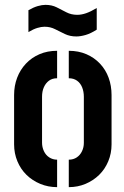

<svg xmlns="http://www.w3.org/2000/svg" viewBox="-20 -769 509 790"><path d="M294 -619Q268 -619 247 -629Q226 -639 206.5 -649Q187 -659 163 -659Q150 -659 133.5 -654Q117 -649 97 -637V-727Q118 -739 135.5 -744Q153 -749 167 -749Q193 -749 213 -739Q233 -729 253 -718.5Q273 -708 298 -708Q315 -708 334 -714.5Q353 -721 378 -736V-647Q353 -631 332 -625Q311 -619 294 -619ZM215 1Q178 1 145.5 -12.5Q113 -26 89 -49.5Q65 -73 51.5 -105.5Q38 -138 38 -175V-378Q38 -416 50.5 -449Q63 -482 86.5 -507Q110 -532 142.5 -546Q175 -560 215 -560V-447Q195 -447 181.5 -437Q168 -427 160.5 -410Q153 -393 153 -371V-182Q153 -164 160.5 -147.5Q168 -131 182.5 -121.5Q197 -112 215 -112ZM263 1V-112Q282 -112 296 -121.5Q310 -131 317.5 -147Q325 -163 325 -181V-371Q325 -392 318 -409.5Q311 -427 297 -437Q283 -447 263 -447V-560Q303 -560 335.5 -546Q368 -532 391.5 -507Q415 -482 427 -449Q439 -416 439 -378V-175Q439 -138 425.5 -105.5Q412 -73 388 -49.5Q364 -26 332 -12.5Q300 1 263 1Z"/></svg>

Font: Stick No Bills ExtraLight
Style: Bold
Weight: 700
Version: Version 2.000